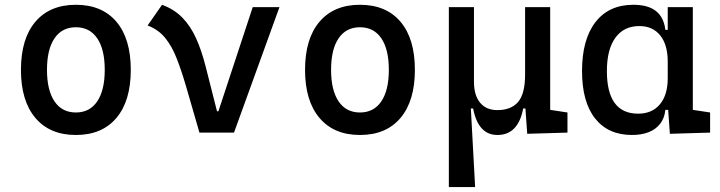

<svg xmlns="http://www.w3.org/2000/svg" viewBox="-20 -547 2970 792"><path d="M293 9.8Q185.5 9.8 126 -60.5Q66.4 -130.9 66.4 -258.8Q66.4 -387.2 126 -457.3Q185.5 -527.3 293 -527.3Q400.9 -527.3 460.2 -457.3Q519.5 -387.2 519.5 -258.8Q519.5 -130.9 460.2 -60.5Q400.9 9.8 293 9.8ZM293 -83Q350.1 -83 381.1 -128.9Q412.1 -174.8 412.1 -258.8Q412.1 -343.3 381.1 -388.9Q350.1 -434.6 293 -434.6Q235.8 -434.6 204.8 -388.9Q173.8 -343.3 173.8 -258.8Q173.8 -174.8 204.8 -128.9Q235.8 -83 293 -83Z M802.7 0 872.1 -87.9H880.9L1022.5 -517.6H1132.8L945.3 0ZM802.7 0 747.6 -190.4Q728.5 -255.9 708.7 -306.4Q689 -356.9 660.9 -391.1Q632.8 -425.3 588.9 -441.9L648.4 -527.3Q698.7 -508.8 732.4 -474.1Q766.1 -439.5 788.8 -389.2Q811.5 -338.9 828.1 -273.4L887.7 -38.6Z M1464.8 9.8Q1357.4 9.8 1297.9 -60.5Q1238.3 -130.9 1238.3 -258.8Q1238.3 -387.2 1297.9 -457.3Q1357.4 -527.3 1464.8 -527.3Q1572.8 -527.3 1632.1 -457.3Q1691.4 -387.2 1691.4 -258.8Q1691.4 -130.9 1632.1 -60.5Q1572.8 9.8 1464.8 9.8ZM1464.8 -83Q1522 -83 1553 -128.9Q1584 -174.8 1584 -258.8Q1584 -343.3 1553 -388.9Q1522 -434.6 1464.8 -434.6Q1407.7 -434.6 1376.7 -388.9Q1345.7 -343.3 1345.7 -258.8Q1345.7 -174.8 1376.7 -128.9Q1407.7 -83 1464.8 -83Z M2031.7 9.8Q1952.6 9.8 1931.6 -99.6H1903.8L1831.5 -175.8V-517.6H1935.1V-210Q1935.1 -153.8 1960.4 -123.3Q1985.8 -92.8 2031.7 -92.8Q2088.4 -92.8 2117.2 -126.5Q2146 -160.2 2146 -239.3L2172.4 -99.6H2138.2Q2127.9 -44.9 2101.3 -17.6Q2074.7 9.8 2031.7 9.8ZM1831.5 224.6V-210L1921.4 -115.7L1939.9 224.6ZM2154.8 4.9 2146 -119.1V-210H2249.5V-93.8L2320.8 -83V0ZM2146 -146.5V-517.6H2249.5V-175.8Z M2586.9 9.8Q2488.8 9.8 2434.8 -58.3Q2380.9 -126.5 2380.9 -253.9Q2380.9 -384.3 2436.3 -455.8Q2491.7 -527.3 2592.8 -527.3Q2652.8 -527.3 2685.5 -501.7Q2718.3 -476.1 2724.6 -423.8H2764.6L2734.4 -293Q2734.4 -362.3 2703.4 -400.9Q2672.4 -439.5 2617.2 -439.5Q2553.2 -439.5 2518.3 -391.1Q2483.4 -342.8 2483.4 -253.9Q2483.4 -78.1 2612.3 -78.1Q2669.9 -78.1 2702.1 -116.7Q2734.4 -155.3 2734.4 -224.6V-252L2769.5 -93.8H2724.6Q2721.2 -59.6 2703.1 -36.4Q2685.1 -13.2 2655.5 -1.7Q2626 9.8 2586.9 9.8ZM2743.2 4.9 2734.4 -119.1V-239.3L2837.9 -210V-93.8L2909.2 -83V0ZM2734.4 -146.5V-517.6H2837.9V-175.8Z"/></svg>

Font: Cascadia Code
Style: Regular
Weight: 400
Designer: Aaron Bell
Foundry: Saja Typeworks
Version: Version 2404.023